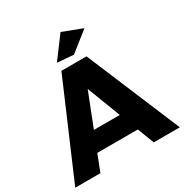

<svg xmlns="http://www.w3.org/2000/svg" viewBox="-210 -1083 1194 1245"><g transform="rotate(-30 386.5 -461.0)"><path d="M583 0 535 -124H232L183 0H-5L296 -701H484L778 0ZM287 -264H481L385 -514ZM417 -922 564 -866 419 -751 297 -761Z"/></g></svg>

Font: Montserrat arm2
Style: Bold
Weight: 700
Designer: Julieta Ulanovsky
Foundry: Julieta Ulanovsky
Version: Version 6.000